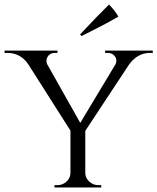

<svg xmlns="http://www.w3.org/2000/svg" viewBox="-26 -822 690 842"><path d="M325 -671Q402 -753 452 -802Q479 -775 493 -749Q429 -712 332 -664ZM644 -600V-590H632Q577 -590 540 -539L348 -248V-64Q348 -42 365 -26Q382 -10 406 -10H418V0H213V-10H225Q249 -10 266 -26Q283 -42 283 -64V-249L98 -540Q64 -590 6 -590H-6V-600H226V-590H214Q195 -590 184 -575Q174 -560 180 -542L326 -283L481 -541Q489 -560 478 -575Q467 -590 447 -590H435V-600Z"/></svg>

Font: Cinzel(RUS BY LYAJKA)
Style: Regular
Weight: 400
Designer: Natanael Gama
Version: Version 1.001;PS 001.001;hotconv 1.0.56;makeotf.lib2.0.21325